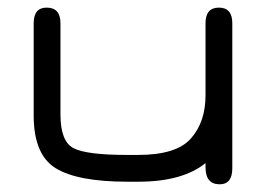

<svg xmlns="http://www.w3.org/2000/svg" viewBox="-20 -477 702 504"><path d="M342.8 -70.3H314.5C242.2 -70.3 194.8 -76.3 172.4 -88.4C149.9 -100.4 138.7 -129.9 138.7 -176.8V-416C138.7 -443.4 126.6 -457 102.5 -457C79.8 -457 68.4 -443.4 68.4 -416V-173.8C68.4 -105.5 87.6 -59.4 126 -35.6C164.4 -11.9 227.2 0 314.5 0H342.8C420.2 0 479.2 -16.3 519.5 -48.8V-38.1C519.5 -8.1 531.9 6.8 556.6 6.8C578.8 6.8 589.8 -7.2 589.8 -35.2V-416C589.8 -443.4 578.1 -457 554.7 -457C531.2 -457 519.5 -443.4 519.5 -416V-226.6C519.5 -180.3 506.8 -142.7 481.4 -113.8C456.1 -84.8 409.8 -70.3 342.8 -70.3Z"/></svg>

Font: Jura
Style: DemiBold
Weight: 600
Version: Version 2.5.1